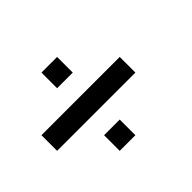

<svg xmlns="http://www.w3.org/2000/svg" viewBox="-84 -490 542 542"><g transform="rotate(-45 187.5 -219.0)"><path d="M125 -312.5V-375H187.5V-312.5ZM0 -187.5V-250H62.5V-187.5ZM62.5 -187.5V-250H125V-187.5ZM125 -187.5V-250H187.5V-187.5ZM187.5 -187.5V-250H250V-187.5ZM250 -187.5V-250H312.5V-187.5ZM125 -62.5V-125H187.5V-62.5Z"/></g></svg>

Font: AprilSans
Style: Regular
Weight: 400
Designer: typesprite
Version: Version 1.001;PS 001.001;hotconv 1.0.88;makeotf.lib2.5.64775